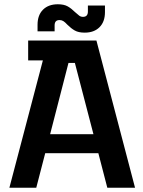

<svg xmlns="http://www.w3.org/2000/svg" viewBox="-20 -880 672 900"><path d="M181 -597H112V-690H432L613 0H483L441 -162H192L150 0H24ZM418 -251 331 -585H301L215 -251ZM296 -764Q285 -776 277 -781Q269 -786 259 -786Q236 -786 236 -761V-733H156V-764Q156 -809 181.5 -834.5Q207 -860 251 -860Q280 -860 297.5 -850Q315 -840 332 -823Q344 -812 351.5 -806.5Q359 -801 369 -801Q392 -801 392 -826V-854H472V-823Q472 -778 446.5 -752.5Q421 -727 377 -727Q348 -727 330.5 -737Q313 -747 296 -764Z"/></svg>

Font: Mozilla Headline BETA SemiBold
Style: Regular
Weight: 600
Designer: Studio DRAMA
Foundry: Studio DRAMA
Version: Version 0.100